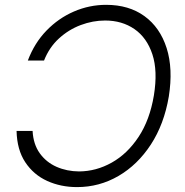

<svg xmlns="http://www.w3.org/2000/svg" viewBox="-20 -757 759 787"><path d="M295.8 9.9Q229 9.9 173.3 -15.4Q117.5 -40.8 83.6 -92Q49.7 -143.1 47.9 -220.2H113.6Q116.5 -165.8 142.9 -128.9Q169.4 -92 211.6 -73.3Q253.9 -54.7 304 -54.3Q374.3 -54.7 438.2 -90.6Q502.1 -126.4 548.1 -196Q594.1 -265.6 610.8 -366.1Q627.1 -466.3 604.6 -534.4Q582 -602.6 531.1 -637.8Q480.1 -672.9 410.9 -672.9Q360.4 -672.9 310.9 -654.3Q261.4 -635.7 221.6 -599.3Q181.8 -562.9 160.5 -508.9H94.1Q121.1 -580.6 170.5 -631.6Q219.8 -682.5 283.2 -709.9Q346.6 -737.2 415.1 -737.2Q508.2 -737.2 572.1 -690.9Q636 -644.5 663 -560Q690 -475.5 671.9 -361.2Q652.7 -247.9 598.4 -164.6Q544 -81.3 465.6 -35.7Q387.1 9.9 295.8 9.9Z"/></svg>

Font: Inter UI Light
Style: Italic
Weight: 300
Italic angle: 9.39999°
Designer: Rasmus Andersson
Foundry: rsms
Version: 3.2;8d6f07862